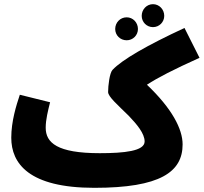

<svg xmlns="http://www.w3.org/2000/svg" viewBox="-20 -879 976 920"><path d="M713 -749C743 -749 767 -773 767 -803C767 -834 743 -859 713 -859C683 -859 659 -834 659 -803C659 -773 683 -749 713 -749ZM587 -686C617 -686 641 -710 641 -740C641 -771 617 -796 587 -796C556 -796 532 -771 532 -740C532 -710 556 -686 587 -686ZM432 21C748 21 855 -55 855 -187C855 -261 804 -359 684 -473C736 -507 810 -545 936 -602L864 -745C685 -662 565 -593 519 -544C505 -529 498 -468 498 -438C498 -416 543 -377 597 -324C635 -284 673 -240 673 -201C673 -155 575 -145 458 -145C254 -145 199 -195 199 -267C199 -306 210 -349 220 -389L75 -425C58 -374 34 -298 34 -219C34 -96 118 21 432 21Z"/></svg>

Font: Noto Sans Arabic SemCond Blk
Style: Regular
Weight: 900
Width: 4
Designer: Monotype Design Team, Nadine Chahine, Nizar Qandah and Khaled Hosny
Foundry: Monotype Imaging Inc.
Version: Version 2.012